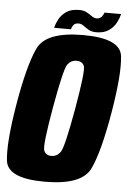

<svg xmlns="http://www.w3.org/2000/svg" viewBox="-60 -835 595 880"><g transform="rotate(5 238.0 -395.0)"><path d="M179.5 4.5Q8.5 4.5 -1.2 -76Q-11 -156.5 19.5 -338Q50.5 -520 88.5 -600.2Q126.5 -680.5 297.2 -680.5Q468 -680.5 477.8 -599.8Q487.5 -519 457 -338Q426 -155.5 388 -75.5Q350 4.5 179.5 4.5ZM199 -116Q225 -116 241.2 -138.5Q257.5 -161 289 -338Q320.5 -518 312 -539.2Q303.5 -560.5 277.5 -560.5Q251.5 -560.5 235.5 -539.2Q219.5 -518 187.5 -338Q156.5 -161 164.8 -138.5Q173 -116 199 -116ZM354.5 -698.5Q333.5 -698.5 319.5 -706.8Q305.5 -715 294.5 -723.2Q283.5 -731.5 271.5 -731.5Q254.5 -731.5 247.2 -721.2Q240 -711 238.5 -702H161Q165 -720 176 -741.2Q187 -762.5 209.2 -778Q231.5 -793.5 268.5 -793.5Q289.5 -793.5 303.5 -785.8Q317.5 -778 328.5 -770Q339.5 -762 351.5 -762Q366 -762 374.5 -772.5Q383 -783 385 -791.5H461.5Q457.5 -774 446.5 -752.2Q435.5 -730.5 413.2 -714.5Q391 -698.5 354.5 -698.5Z"/></g></svg>

Font: Anybody Condensed ExtraBold
Style: Italic
Weight: 800
Width: 3
Italic angle: -10°
Designer: Tyler Finck
Foundry: Etcetera Type Company
Version: Version 1.010; ttfautohint (v1.8.3) -l 8 -r 50 -G 200 -x 14 